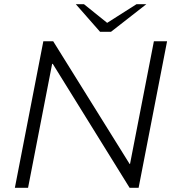

<svg xmlns="http://www.w3.org/2000/svg" viewBox="-20 -897 830 917"><path d="M51 0 187 -700H234L599 -114H601L715 -700H778L642 0H599L232 -592H229L114 0ZM458 -745 481 -781 632 -877H679L510 -745ZM458 -745 342 -877H381L504 -778L510 -745Z"/></svg>

Font: REM ExtraLight
Style: Italic
Weight: 250
Italic angle: -11°
Designer: Octavio Pardo
Foundry: Ashler Design
Version: Version 1.005;gftools[0.9.28]